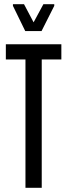

<svg xmlns="http://www.w3.org/2000/svg" viewBox="-20 -900 322 920"><path d="M102 0V-615H8V-688H274V-615H180V0ZM101 -751 42 -872V-880H95L141 -793L188 -880H240V-872L179 -751Z"/></svg>

Font: Saira Ultra Condensed Medium
Style: Regular
Weight: 500
Width: 1
Designer: Hector Gatti with collaboration of the Omnibus-Type team
Foundry: Omnibus-Type
Version: Version 1.001; ttfautohint (v1.8)